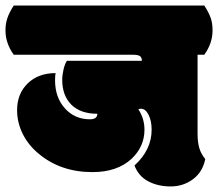

<svg xmlns="http://www.w3.org/2000/svg" viewBox="-52 -670 789 694"><path d="M-32.2 -560.1Q-32.2 -585 -25.1 -605.2Q-18.1 -625.5 -2.4 -649.9H686.5Q703.1 -624 709.7 -605Q716.3 -585.9 716.3 -560.1Q716.3 -513.7 686.5 -472.2H662.1V-188Q662.1 -155.8 668.5 -134.5Q674.8 -113.3 689.9 -95.2Q680.7 -48.3 645.5 -22.2Q610.4 3.9 564.7 3.9Q519 3.9 483.9 -14.6Q448.7 -33.2 434.1 -71.8Q496.1 -128.4 496.1 -201.2Q496.1 -232.9 484.9 -255.4Q473.6 -276.9 458 -276.9Q451.7 -276.9 448.2 -274.9Q470.2 -241.2 470.2 -201.2Q470.2 -140.6 424.3 -96.7Q372.1 -47.9 282.2 -47.9Q167 -47.9 87.4 -114.7Q50.3 -145.5 30 -186.3Q9.8 -227.1 9.8 -272Q9.8 -331.5 48.3 -368.7Q86.9 -405.8 148.9 -405.8Q147 -396 147 -379.9Q147 -317.9 182.6 -278.3Q218.3 -238.8 272.9 -238.8Q299.8 -238.8 299.8 -258.8Q238.8 -258.8 205.8 -291.7Q172.9 -324.7 172.9 -381.8Q172.9 -398.4 177.7 -419.2Q182.6 -439.9 189.9 -450.2H460.9Q460.9 -461.9 454.1 -467Q447.3 -472.2 426.8 -472.2H-2.4Q-32.2 -513.7 -32.2 -560.1Z"/></svg>

Font: Modak
Style: Regular
Weight: 400
Version: Version 1.036;PS Version 1.000;hotconv 1.0.79;makeotf.lib2.5